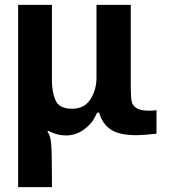

<svg xmlns="http://www.w3.org/2000/svg" viewBox="-20 -548 701 784"><path d="M54 -528H192V-219Q192 -174 206.5 -139Q221 -104 275 -104Q325 -104 349.5 -143Q374 -182 374 -230V-528H514V-188Q514 -152 517.5 -134.5Q521 -117 537.5 -106.5Q554 -96 590 -96Q603 -96 619 -98V-2Q565 4 538 4Q465 4 431 -20Q397 -44 385 -88H377Q376 -87 365.5 -66Q355 -45 328 -23Q301 -1 267 4Q261 5 249 5Q230 5 213.5 0.5Q197 -4 176 -14L174 -10Q186 4 189 39.5Q192 75 192 175V216H54Z"/></svg>

Font: Lopes Sans
Style: Bold
Weight: 700
Designer: Gabriel Lam, Diego Maldonado
Foundry: TypeRant, Foresti Design
Version: Version 4.000